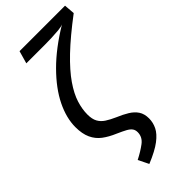

<svg xmlns="http://www.w3.org/2000/svg" viewBox="-296 -796 1069 1069"><g transform="rotate(-45 238.5 -261.5)"><path d="M114 -739H472.2L477.2 -675.7Q371.3 -595.7 303.4 -530.8Q235.5 -465.8 198.1 -411.3Q160.6 -356.9 146.2 -310.5Q131.7 -264.1 131.7 -222.3Q131.7 -186.3 143.7 -164.4Q155.7 -142.4 178.6 -127.4Q201.6 -112.4 235.6 -97.4Q271.6 -82.4 299.5 -65.3Q327.5 -48.3 343.5 -24.3Q359.4 -0.3 359.4 35.7Q359.4 67.9 344.8 97.9Q330.2 128 292.1 157.1Q254 186.1 181 216.1L150.7 154.6Q195.7 131.6 228 107.2Q260.4 82.8 260.4 44.9Q260.4 28 252 16Q243.5 4 224.5 -6.5Q205.6 -16.9 171.7 -31.9Q128.7 -50 98.1 -73Q67.6 -96 51.2 -131.5Q34.7 -167 34.7 -220Q34.7 -291.8 73.1 -370.2Q111.5 -448.6 190 -527.5Q268.4 -606.4 386.5 -677.5Q373.5 -671.5 347 -669Q320.6 -666.5 290.6 -665.4Q260.7 -664.4 238.7 -664.4H92.8Z"/></g></svg>

Font: Fira Sans Variable
Style: Italic
Weight: 397
Italic angle: -8°
Designer: Carrois Corporate & Edenspiekermann AG
Foundry: Carrois Corporate GbR & Edenspiekermann AG
Version: Version 4.202